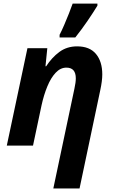

<svg xmlns="http://www.w3.org/2000/svg" viewBox="-20 -816 644 1076"><path d="M278.8 240.2 397 -318.8Q404.8 -354 404.8 -377Q404.8 -437 352.1 -437Q318.8 -437 292 -408.4Q265.1 -379.9 245.4 -332Q225.6 -284.2 212.9 -226.1L165 0H18.1L133.8 -545.9H245.1L234.9 -444.8H238.8Q270.5 -493.7 312.7 -524.9Q355 -556.2 412.1 -556.2Q482.4 -556.2 517.8 -513.7Q553.2 -471.2 553.2 -398.9Q553.2 -380.9 550.3 -358.4Q547.4 -335.9 542 -311L425.8 240.2ZM314 -606V-621.1Q326.2 -644.5 339.6 -675.8Q353 -707 365.7 -738.8Q378.4 -770.5 387.2 -795.9H525.9V-784.2Q502 -745.1 470.7 -699.2Q439.5 -653.3 401.9 -606Z"/></svg>

Font: Open Sans
Style: Bold Italic
Weight: 700
Italic angle: -12°
Designer: Monotype Design Team
Foundry: Monotype Imaging Inc.
Version: Version 3.003; ttfautohint (v1.8.4)